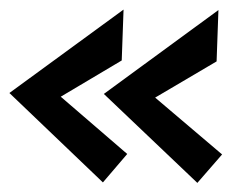

<svg xmlns="http://www.w3.org/2000/svg" viewBox="-20 -371 523 409"><path d="M453.1 -42 400.4 18.6 201.2 -170.9 445.3 -349.6 441.4 -240.2 310.5 -163.1ZM251 -43 199.2 17.6 0 -172.9 243.2 -350.6 239.3 -242.2 109.4 -165Z"/></svg>

Font: Slackey
Style: Regular
Weight: 400
Designer: Squid
Foundry: Font Diner, Inc DBA Sideshow
Version: Version 1.000